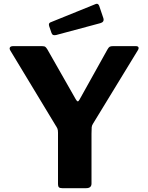

<svg xmlns="http://www.w3.org/2000/svg" viewBox="-20 -983 775 1003"><path d="M690 -742Q700 -742 703 -736.5Q706 -731 701 -722L466 -337Q460 -328 459 -318.5Q458 -309 458 -284V-24Q458 0 430 0H305Q292 0 287.5 -5Q283 -10 283 -21V-290Q283 -304 280 -311Q277 -318 271 -327L34 -719Q28 -729 32 -735.5Q36 -742 49 -742H199Q212 -742 217 -738Q222 -734 228 -724L376 -464Q382 -454 386 -453.5Q390 -453 395 -462L541 -724Q547 -735 552.5 -738.5Q558 -742 570 -742H690ZM498 -953 520 -888Q526 -868 504 -862L273 -800Q262 -798 257 -800.5Q252 -803 249 -811L237 -846Q232 -861 243 -866L480 -962Q492 -967 498 -953Z"/></svg>

Font: Libre Franklin
Style: Bold
Weight: 700
Designer: Pablo Impallari, Rodrigo Fuenzalida, Nhung Nguyen
Foundry: Impallari Type
Version: Version 3.000